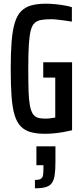

<svg xmlns="http://www.w3.org/2000/svg" viewBox="-20 -716 449 1039"><path d="M223 8Q178 8 146 -1Q114 -10 92.5 -32Q71 -54 59 -93.5Q47 -133 42.5 -194.5Q38 -256 38 -344Q38 -431 43 -492.5Q48 -554 60.5 -594Q73 -634 95 -656Q117 -678 150 -687Q183 -696 230 -696Q252 -696 277.5 -693.5Q303 -691 327 -687Q351 -683 369 -677V-599Q346 -603 325.5 -605.5Q305 -608 288.5 -610Q272 -612 260 -612Q228 -612 205.5 -608.5Q183 -605 168.5 -592.5Q154 -580 146.5 -551.5Q139 -523 136 -473Q133 -423 133 -344Q133 -273 134.5 -225Q136 -177 141.5 -147Q147 -117 157 -101Q167 -85 183.5 -79.5Q200 -74 225 -74Q236 -74 245.5 -75Q255 -76 263.5 -77.5Q272 -79 279 -80V-296H214V-379H370V-11Q349 -6 324 -1.5Q299 3 273 5.5Q247 8 223 8ZM169 303V258Q189 258 199.5 252.5Q210 247 212.5 233.5Q215 220 215 198V178H177V76H280V160Q280 203 276 230.5Q272 258 261 274Q250 290 227.5 296.5Q205 303 169 303Z"/></svg>

Font: Saira ExtraCondensed SemiBold
Style: Regular
Weight: 600
Width: 2
Designer: Hector Gatti with collaboration of the Omnibus-Type team
Foundry: Omnibus-Type
Version: Version 1.101